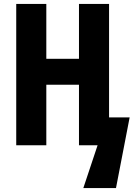

<svg xmlns="http://www.w3.org/2000/svg" viewBox="-20 -734 685 970"><path d="M531 -141H635L566 216H401L473 0H379V-306H214V0H62V-714H214V-437H379V-714H531Z"/></svg>

Font: Noto Sans ExtraCondensed ExtraBold
Style: Regular
Weight: 800
Width: 2
Designer: Monotype Design Team
Foundry: Monotype Imaging Inc.
Version: Version 2.013; ttfautohint (v1.8.4.7-5d5b)